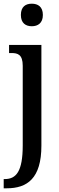

<svg xmlns="http://www.w3.org/2000/svg" viewBox="-27 -779 321 1039"><path d="M145 -637C178 -637 205 -654 205 -698C205 -743 178 -759 145 -759C112 -759 86 -743 86 -698C86 -654 112 -637 145 -637ZM-7 240H9C120 240 197 187 197 9V-536H22V-492H35C69 -492 96 -484 96 -423V8C96 148 61 190 -1 190H-7Z"/></svg>

Font: Noto Serif Condensed Medium
Style: Regular
Weight: 500
Width: 3
Designer: Monotype Design Team
Foundry: Monotype Imaging Inc.
Version: Version 2.015